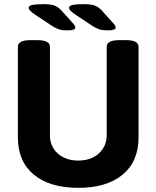

<svg xmlns="http://www.w3.org/2000/svg" viewBox="-20 -895 752 923"><path d="M356 8Q219 8 142.5 -55.5Q66 -119 66 -234V-670Q66 -702 126 -702H160Q220 -702 220 -670V-244Q220 -209 237 -181.5Q254 -154 285 -138.5Q316 -123 356 -123Q397 -123 427.5 -138.5Q458 -154 475.5 -181.5Q493 -209 493 -244V-670Q493 -702 553 -702H586Q646 -702 646 -670V-234Q646 -119 569.5 -55.5Q493 8 356 8ZM304 -749Q279 -749 265 -753.5Q251 -758 234 -768L148 -825Q132 -836 125 -843.5Q118 -851 118 -857Q118 -868 136 -871.5Q154 -875 189 -875Q224 -875 241.5 -868.5Q259 -862 275 -845L329 -785Q337 -777 339.5 -771.5Q342 -766 342 -762Q342 -749 304 -749ZM498 -749Q473 -749 459 -753.5Q445 -758 428 -768L342 -825Q326 -836 319 -843.5Q312 -851 312 -857Q312 -868 330 -871.5Q348 -875 383 -875Q418 -875 435.5 -868.5Q453 -862 469 -845L523 -785Q531 -777 533.5 -771.5Q536 -766 536 -762Q536 -749 498 -749Z"/></svg>

Font: Asap
Style: Regular
Weight: 400
Designer: Pablo Cosgaya
Foundry: Omnibus-Type
Version: Version 3.001